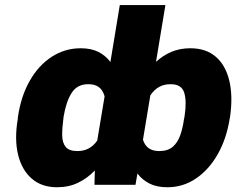

<svg xmlns="http://www.w3.org/2000/svg" viewBox="-20 -748 1002 777"><path d="M51.8 -265.6 52.7 -275.4Q64.9 -358.9 100.6 -421.4Q136.2 -483.9 189.5 -518.3Q242.7 -552.7 306.6 -552.7Q348.6 -552.7 377.9 -538.1Q407.2 -523.4 426.8 -497.1L464.8 -727.5H649.4L611.3 -497.6Q639.2 -523.4 673.6 -538.1Q708 -552.7 750 -552.7Q813.5 -552.7 853.3 -518.3Q893.1 -483.9 908 -421.4Q922.9 -358.9 911.1 -275.4L909.2 -265.6Q896 -184.6 860.4 -122.6Q824.7 -60.5 772.7 -25.4Q720.7 9.8 657.2 9.8Q614.7 9.8 585.2 -5.1Q555.7 -20 536.1 -45.9L528.3 0H362.3L363.8 -58.1Q334 -26.9 296.1 -8.5Q258.3 9.8 210.9 9.8Q148.4 9.8 108.2 -25.4Q67.9 -60.5 53 -122.6Q38.1 -184.6 51.8 -265.6ZM237.3 -275.4 236.3 -265.6Q231.4 -230 231.7 -200.7Q231.9 -171.4 245.4 -154.1Q258.8 -136.7 293 -136.7Q343.8 -136.2 373.5 -179.2L403.3 -357.9Q390.1 -407.7 337.9 -407.2Q293 -407.7 270.3 -372.6Q247.6 -337.4 237.3 -275.4ZM724.6 -265.6 726.6 -275.4Q736.3 -337.4 725.6 -372.6Q714.8 -407.7 669.9 -407.2Q619.1 -407.7 588.4 -362.3L558.6 -182.6Q572.8 -136.2 625 -136.7Q659.2 -136.7 679.2 -154.1Q699.2 -171.4 709.5 -200.7Q719.7 -230 724.6 -265.6Z"/></svg>

Font: Inter Tight Black
Style: Italic
Weight: 900
Italic angle: -9.39999°
Designer: Rasmus Andersson
Foundry: rsms
Version: Version 3.004; ttfautohint (v1.8.4.7-5d5b)